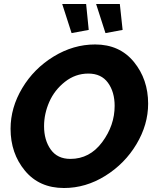

<svg xmlns="http://www.w3.org/2000/svg" viewBox="-20 -937 773 963"><path d="M292 -917H412L425 -787L339 -771ZM462 -917H581L595 -787L509 -771ZM33 -291Q33 -397 91.5 -495Q150 -593 249 -653.5Q348 -714 457 -714Q580 -714 651.5 -626.5Q723 -539 723 -417Q723 -312 664.5 -214Q606 -116 508 -55Q410 6 301 6Q177 6 105 -81Q33 -168 33 -291ZM555 -406Q555 -476 521.5 -522Q488 -568 423 -568Q358 -568 305.5 -526.5Q253 -485 227 -425.5Q201 -366 201 -304Q201 -234 234.5 -187Q268 -140 333 -140Q430 -140 492.5 -224Q555 -308 555 -406Z"/></svg>

Font: Raleway-v4020 ExtraBold
Style: Italic
Weight: 800
Italic angle: -12°
Designer: Matt McInerney, Pablo Impallari, Rodrigo Fuenzalida
Foundry: Matt McInerney, Pablo Impallari, Rodrigo Fuenzalida
Version: Version 4.020;PS 004.020;hotconv 1.0.88;makeotf.lib2.5.64775